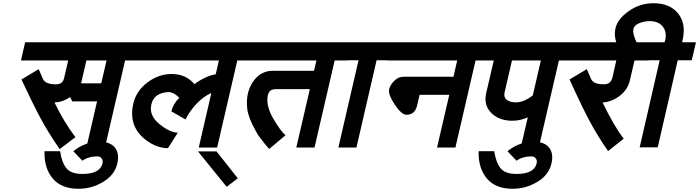

<svg xmlns="http://www.w3.org/2000/svg" viewBox="-20 -895 4337 1191"><path d="M837 -520H756L631 20H516L582 -266H428L415 -293Q371 -262 318 -259Q381 -131 448 -44L350 30Q278 -75 235 -155Q181 -256 113 -402L220 -466L247 -404Q262 -372 327 -372Q368 -372 377 -408L403 -520H110L136 -633H863ZM608 -378 641 -520H516L483 -378Z M616 118Q620 100 610.5 87.5Q601 75 583 75Q529 75 491 102L435 43Q508 -16 598 -16Q663 -16 692.5 20Q722 56 708 118Q692 190 620.5 233Q549 276 467 276Q360 276 306.5 211.5Q253 147 256 43H353Q363 112 391.5 148Q420 184 491 184Q601 184 616 118Z M807 -253Q825 -331 894.5 -383.5Q964 -436 1045 -436Q1133 -436 1186 -373Q1255 -424 1318 -434L1338 -520H817L843 -633H1559L1533 -520H1452L1327 20H1213L1291 -318Q1240 -296 1196 -248Q1154 -202 1131 -154L1043 -204Q1054 -251 1092 -288Q1066 -317 1032 -324Q936 -322 919 -248Q903 -179 968 -126Q1033 -73 1083 -72L1022 24Q956 24 894 -20Q773 -105 807 -253Z M1455 211 1386 264 1208 44H1323Z M1695 -342Q1670 -342 1659 -334Q1648 -326 1641 -303Q1629 -240 1673 -163Q1720 -82 1751 -56L1650 29Q1648 26 1636.5 13.5Q1625 1 1623 -2Q1621 -4 1605 -26Q1601 -31 1593 -41Q1585 -51 1582 -56Q1579 -60 1576 -65.5Q1573 -71 1569 -78.5Q1565 -86 1562 -91Q1520 -167 1514 -218Q1508 -270 1517 -312Q1532 -376 1573 -416Q1614 -456 1674 -456H1928L1943 -520H1513L1539 -633H2163L2137 -520H2056L1931 20H1818L1902 -342Z M2403 -521H2316L2191 20H2079L2204 -521H2117L2143 -633H2429Z M2394 -342Q2400 -368 2426 -394Q2451 -419 2483 -419H2793L2816 -520H2383L2409 -633H3037L3011 -520H2930L2805 20H2691L2767 -307H2583L2567 -239Q2553 -183 2501 -183Q2471 -183 2429 -246Q2386 -310 2394 -342Z M3158 -146Q3076 -146 3027.5 -194.5Q2979 -243 2996 -318L3043 -520H2991L3017 -633H3556L3530 -520H3447L3322 20H3210L3254 -167Q3207 -146 3158 -146ZM3110 -322Q3103 -292 3123.5 -276Q3144 -260 3180 -260Q3229 -260 3285 -303L3335 -520H3156Z M3309 118Q3313 100 3303.5 87.5Q3294 75 3276 75Q3222 75 3184 102L3128 43Q3201 -16 3291 -16Q3356 -16 3385.5 20Q3415 56 3401 118Q3385 190 3313.5 233Q3242 276 3160 276Q3053 276 2999.5 211.5Q2946 147 2949 43H3046Q3056 112 3084.5 148Q3113 184 3184 184Q3294 184 3309 118Z M3887 -396Q3874 -339 3825.5 -301.5Q3777 -264 3718 -259Q3792 -107 3849 -35L3752 42Q3692 -43 3639 -141Q3590 -232 3513 -402L3620 -466L3647 -404Q3662 -372 3727 -372Q3770 -372 3780 -418L3803 -520H3510L3536 -633H4031L4005 -520H3916Z M4010 -764Q3978 -764 3946 -751.5Q3914 -739 3909 -715Q3901 -679 3949 -593H3820Q3784 -660 3798 -720Q3811 -777 3880 -826Q3949 -875 4034 -875Q4135 -875 4186 -812Q4238 -748 4214 -645L4211 -633H4297L4271 -521H4184L4060 19H3948L4072 -521H3985L4011 -633H4102Q4103 -635 4106 -644Q4118 -697 4091 -730.5Q4064 -764 4010 -764Z"/></svg>

Font: Miedinger
Style: Bold-Italic
Weight: 700
Italic angle: -13°
Version: Version 001.000